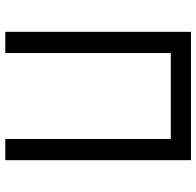

<svg xmlns="http://www.w3.org/2000/svg" viewBox="-28 -712 740 724"><g transform="rotate(90 342.0 -350.0)"><path d="M100 0H180V-624H504V0H584V-700H100Z"/></g></svg>

Font: Fixel Text Regular
Style: Regular
Weight: 400
Width: 4
Designer: AlfaBravo + MacPaw
Foundry: Kyrylo Tkachov, Marchela Mozhyna, Serhii Makarenko, Maria Weinstein, Zakhar Kryvoshyya
Version: Version 1.211